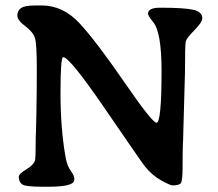

<svg xmlns="http://www.w3.org/2000/svg" viewBox="-20 -692 803 708"><path d="M616.2 -8.3Q607.9 -8.3 574.7 -26.6Q541.5 -44.9 514.6 -78.1Q503.4 -91.8 370.1 -286.6Q236.8 -481.4 212.9 -481.4Q203.1 -481.4 203.1 -348.9Q203.1 -216.3 222.2 -110.4Q227.5 -80.6 241 -62Q254.4 -43.5 254.4 -31.2L250.5 -20Q236.3 -3.4 156.7 -3.4H135.7Q72.8 -3.4 61 -12.7Q49.3 -22 49.3 -40.5Q49.3 -50.8 76.4 -67.1Q103.5 -83.5 108.9 -99.6Q111.8 -108.4 111.8 -186.5L112.8 -210L114.3 -280.3Q115.7 -350.1 115.7 -439.2Q115.7 -528.3 109.1 -551Q102.5 -573.7 73.2 -595.5Q43.9 -617.2 43.9 -635Q43.9 -652.8 57.9 -662.4Q71.8 -671.9 111.8 -671.9H133.8Q212.9 -671.9 274.4 -605Q335.9 -538.1 438.7 -388.7Q541.5 -239.3 557.1 -239.3Q575.7 -239.3 575.7 -431.6Q575.7 -574.7 543.9 -611.8Q525.9 -633.3 525.9 -641.6Q525.9 -663.6 570.3 -663.6Q659.2 -663.6 692.6 -656Q726.1 -648.4 726.1 -624.5Q726.1 -610.4 697 -580.8Q668 -551.3 665 -539.3Q662.1 -527.3 662.1 -425.8L655.8 -199.2L655.3 -177.7L654.3 -156.2Q653.3 -128.4 653.3 -77.4Q653.3 -26.4 647.2 -17.3Q641.1 -8.3 616.2 -8.3Z"/></svg>

Font: Averia Serif Libre RX
Style: Bold
Weight: 700
Version: Version 1.002